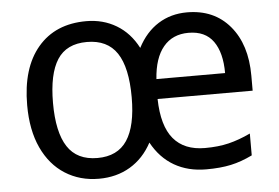

<svg xmlns="http://www.w3.org/2000/svg" viewBox="-44 -604 979 674"><g transform="rotate(-5 445.5 -267.5)"><path d="M843 -304V-251H508Q510 -156 548 -110.5Q586 -65 659 -65Q706 -65 743 -74Q780 -83 820 -102V-25Q781 -6 744 2Q707 10 657 10Q593 10 544.5 -18Q496 -46 466 -101Q437 -47 389 -18.5Q341 10 279 10Q212 10 160 -23Q108 -56 79 -118.5Q50 -181 50 -269Q50 -400 111.5 -472.5Q173 -545 282 -545Q341 -545 388 -517Q435 -489 463 -435Q491 -489 535.5 -517Q580 -545 637 -545Q732 -545 787.5 -479.5Q843 -414 843 -304ZM510 -321H752Q752 -393 723.5 -433Q695 -473 636 -473Q580 -473 547.5 -434Q515 -395 510 -321ZM141 -269Q141 -166 174.5 -114.5Q208 -63 280 -63Q351 -63 384.5 -113.5Q418 -164 418 -265Q418 -370 384 -421Q350 -472 278 -472Q206 -472 173.5 -421.5Q141 -371 141 -269Z"/></g></svg>

Font: Noto Sans Display
Style: Regular
Weight: 400
Designer: Monotype Design team
Foundry: Monotype Imaging Inc.
Version: Version 1.000